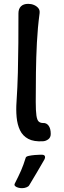

<svg xmlns="http://www.w3.org/2000/svg" viewBox="-20 -730 334 999"><path d="M204 5Q156 8 127 -7.5Q98 -23 84 -52.5Q70 -82 66.5 -120.5Q63 -159 66 -200Q71 -275 73 -353Q75 -431 75.5 -508.5Q76 -586 76 -661Q76 -684 89 -697Q102 -710 127 -710Q143 -710 157 -704Q171 -698 179.5 -687.5Q188 -677 186 -661Q176 -586 172 -508.5Q168 -431 167 -353Q166 -275 166 -200Q166 -153 169.5 -129Q173 -105 181.5 -97.5Q190 -90 204 -90Q222 -91 233 -76Q244 -61 244 -33Q244 -15 231.5 -5.5Q219 4 204 5ZM132 234Q128 241 117 245Q106 249 96 249H92Q85 249 75 246.5Q65 244 59 238.5Q53 233 57 225Q77 186 89.5 157.5Q102 129 114 90Q116 84 130 81Q144 78 161.5 76.5Q179 75 190 75H197Q206 75 210 78Q214 81 214.5 86.5Q215 92 211 100Q189 138 172 167Q155 196 132 234Z"/></svg>

Font: Winky Sans
Style: Regular
Weight: 400
Designer: Simon Atzbach
Foundry: typofactur
Version: Version 1.205